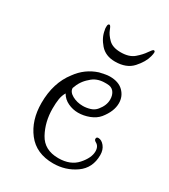

<svg xmlns="http://www.w3.org/2000/svg" viewBox="-111 -449 450 511"><g transform="rotate(30 114.5 -193.5)"><path d="M131 4Q79 4 51.5 -31.5Q24 -67 24 -120Q24 -182 56 -223Q79 -255 116 -267Q125 -269 132.5 -270.5Q140 -272 147 -272Q174 -272 188.5 -257.5Q203 -243 203 -222Q203 -197 182 -171Q172 -159 155 -152.5Q138 -146 121 -146Q105 -146 90 -153Q75 -160 67 -174Q61 -164 59 -151.5Q57 -139 57 -122Q57 -81 75 -48Q93 -15 136 -15Q173 -15 193 -37.5Q213 -60 213 -80Q213 -96 201 -102Q196 -105 196 -109Q196 -115 202 -115Q212 -115 220.5 -104.5Q229 -94 229 -78Q229 -38 199 -17Q169 4 131 4ZM123 -168Q134 -168 145.5 -171.5Q157 -175 164 -184Q178 -201 178 -219Q178 -233 171 -242Q164 -251 150 -251H144Q118 -251 102 -235Q84 -220 76 -196Q76 -184 90.5 -176Q105 -168 123 -168ZM138 -313Q109 -313 92.5 -332Q76 -351 73 -372Q72 -375 72 -378Q72 -381 72 -383Q72 -391 77 -391Q80 -391 84.5 -379Q89 -367 101.5 -354.5Q114 -342 139 -342Q165 -342 179.5 -354.5Q194 -367 202 -379Q210 -391 213 -391Q217 -391 217 -386Q217 -384 216.5 -381Q216 -378 215 -374Q210 -354 191.5 -333.5Q173 -313 138 -313Z"/></g></svg>

Font: Puppies Play
Style: Regular
Weight: 400
Designer: Robert E. Leuschke
Foundry: Robert E. Leuschke
Version: Version 1.010; ttfautohint (v1.8.3)